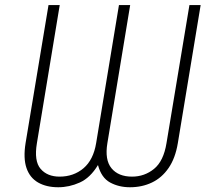

<svg xmlns="http://www.w3.org/2000/svg" viewBox="-20 -748 857 777"><path d="M83.5 -168.9 176.3 -727.5H221.7L129.4 -168.9Q117.2 -96.2 144.3 -64.7Q171.4 -33.2 221.2 -33.2Q277.8 -33.2 317.9 -67.1Q357.9 -101.1 369.1 -168.9L461.4 -727.5H506.8L414.6 -168.9Q403.3 -101.1 431.2 -67.1Q459 -33.2 514.2 -33.2Q564.9 -33.2 603.5 -64.7Q642.1 -96.2 653.8 -168.9L746.6 -727.5H792L699.7 -168.9Q689.5 -107.4 662.1 -67.9Q634.8 -28.3 594.7 -9.3Q554.7 9.8 505.9 9.8Q460.9 9.8 425.5 -9.5Q390.1 -28.8 376.5 -80.1Q345.2 -28.3 302.7 -9.3Q260.3 9.8 215.8 9.8Q167.5 9.8 134 -9.5Q100.6 -28.8 87.2 -68.1Q73.7 -107.4 83.5 -168.9Z"/></svg>

Font: Inter 17pt ExtraLight
Style: Italic
Weight: 250
Italic angle: -9.3988°
Version: Version 4.001;git-66647c0bb